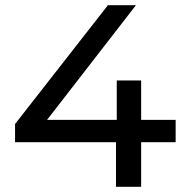

<svg xmlns="http://www.w3.org/2000/svg" viewBox="-20 -720 709 740"><path d="M38 -172V-242L396 -700H504L149 -242L98 -258H657V-172ZM427 0V-172L430 -258V-410H524V0Z"/></svg>

Font: Montserrat Thin Medium
Style: Regular
Weight: 500
Version: Version 9.000